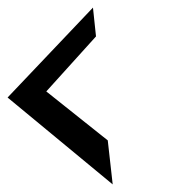

<svg xmlns="http://www.w3.org/2000/svg" viewBox="-28 -630 451 506"><path d="M-8 -373 269 -144 256 -260 94 -389 225 -534 217 -610Z"/></svg>

Font: Charger Slice
Style: Regular
Weight: 400
Designer: Jasper
Foundry: Cannot Into Space Fonts
Version: Version 1.1